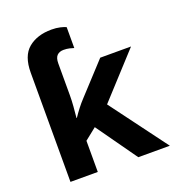

<svg xmlns="http://www.w3.org/2000/svg" viewBox="-138 -876 896 984"><g transform="rotate(-20 310.0 -383.5)"><path d="M253 -767Q279 -767 300 -762Q321 -757 331 -752V-638Q323 -641 308 -644.5Q293 -648 276 -648Q253 -648 240 -635Q227 -622 227 -592V-420Q227 -389 224.5 -358Q222 -327 219 -297H221Q235 -318 251.5 -339.5Q268 -361 286 -380L439 -546H607L390 -309L620 0H448L291 -221L227 -170V0H78V-595Q78 -687 126.5 -727Q175 -767 253 -767Z"/></g></svg>

Font: Noto IKEA Latin
Style: Bold
Weight: 700
Designer: Monotype Design Team
Foundry: Monotype Imaging Inc.
Version: Version 1.0